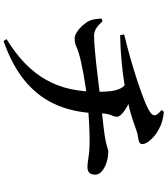

<svg xmlns="http://www.w3.org/2000/svg" viewBox="46 -889 908 1040"><g transform="rotate(90 500.0 -369.0)"><path d="M586.2 -802.7Q630.2 -797.6 655.7 -787Q681.2 -776.3 702.6 -761.8Q722.6 -747.9 741.5 -725.9Q760.4 -703.9 760.4 -685.6Q760.4 -673.5 748.7 -669Q737.1 -664.5 721.1 -662.5Q705 -660.5 691.6 -655.5Q655.1 -642.4 624.3 -632.4Q593.4 -622.5 564 -615.1Q534.6 -607.6 500.4 -600.4Q476.3 -595.6 428.4 -587.9Q380.6 -580.3 315.3 -573.9Q250 -567.4 171.1 -565.6L166.1 -587.5Q227.7 -602.2 294.5 -621.1Q361.2 -640 422.8 -660.6Q484.4 -681.1 529.7 -699.4Q574.9 -717.8 591.4 -731.2Q606.1 -742.9 604.3 -755Q602.5 -767.1 575.8 -790.6ZM191.9 49.4Q269.6 1.7 323.9 -51.2Q378.1 -104.1 412.4 -164.9Q446.7 -225.7 462.2 -296.4Q477.7 -367.1 477.2 -450.3Q477.2 -488.6 473.3 -517.5Q469.5 -546.4 459 -567.5Q448.5 -588.6 426.7 -601.3L505.9 -624Q536.3 -615.8 560.5 -601.6Q584.7 -587.5 598.5 -573.4Q612.3 -559.3 612.3 -550.3Q612.3 -537.2 607.8 -527.5Q603.4 -517.8 599 -503Q594.7 -488.3 594 -458.9Q593.1 -329.3 551.1 -227.9Q509.1 -126.6 422.6 -53.7Q336.1 19.2 202.3 65.7ZM80.5 -465.3 94.6 -470.6Q118.1 -445.7 135.2 -435.2Q152.4 -424.7 173.3 -424.7Q198.4 -424.7 236.1 -427.6Q273.8 -430.5 316.1 -435.1Q358.5 -439.7 399 -444.8Q439.6 -449.8 471.5 -453.7Q503.5 -457.6 520.3 -459.6Q562.3 -464.3 596.7 -467.9Q631.2 -471.6 659.1 -475Q687.1 -478.4 707.6 -481.1Q739.6 -486.1 757.3 -490.4Q775.1 -494.8 784.6 -498.1Q794.1 -501.4 799.9 -501.4Q830.5 -501.4 859.4 -492.4Q888.2 -483.4 907.1 -467.3Q926 -451.2 926 -431.2Q926 -407.4 914.7 -398Q903.4 -388.6 884.8 -388.6Q867.5 -388.6 830.6 -394.5Q793.7 -400.4 751.4 -400.4Q725.2 -400.4 698 -399.7Q670.9 -398.9 642.8 -397.3Q614.8 -395.6 587.3 -393.9Q559.8 -392.1 533 -389.4Q504.4 -386.6 466 -381Q427.6 -375.4 388.2 -368.5Q348.9 -361.5 316.7 -354.3Q284.4 -347.1 268.2 -341.7Q246.9 -334.8 228.8 -327Q210.7 -319.3 188.6 -319.3Q172 -319.3 152.1 -332.6Q132.1 -345.9 115.7 -365.1Q99.3 -384.2 92.1 -399.9Q82.2 -424.4 80.5 -465.3Z"/></g></svg>

Font: Noto Serif TC
Style: Regular
Weight: 200
Designer: Ryoko NISHIZUKA 西塚涼子 (kana & ideographs); Frank Grießhammer (Latin, Greek & Cyrillic); Wenlong ZHANG 张文龙 (bopomofo); San
Foundry: Adobe
Version: Version 2.001;hotconv 1.1.0;makeotfexe 2.6.0